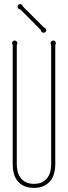

<svg xmlns="http://www.w3.org/2000/svg" viewBox="-20 -908 332 938"><path d="M250 -104Q250 -82.5 244.6 -62Q239.3 -41.5 227.1 -25.6Q214.8 -9.8 194.8 0Q174.8 9.8 146 9.8Q116.2 9.8 96.2 0Q76.2 -9.8 64.2 -25.6Q52.2 -41.5 47.1 -62Q42 -82.5 42 -104V-688Q39.1 -692.4 39.1 -696.8Q39.1 -702.1 42.7 -706.1Q46.4 -710 51.8 -710Q57.1 -710 61 -706.1Q64.9 -702.1 64.9 -696.8Q64.9 -692.4 62 -688V-104Q62 -86.9 66.2 -70.1Q70.3 -53.2 80.1 -39.8Q89.8 -26.4 106 -18.1Q122.1 -9.8 146 -9.8Q169.9 -9.8 186 -18.1Q202.1 -26.4 211.9 -39.8Q221.7 -53.2 225.8 -70.1Q230 -86.9 230 -104V-688Q227.1 -692.4 227.1 -696.8Q227.1 -702.1 231 -706.1Q234.9 -710 240.2 -710Q245.6 -710 249.3 -706.1Q252.9 -702.1 252.9 -696.8Q252.9 -692.4 250 -688ZM193.8 -774.4Q198.2 -773.4 202.1 -769.5Q206.1 -765.6 206.1 -761.2Q206.1 -755.9 202.1 -752Q198.2 -748 192.9 -748Q187.5 -748 183.6 -752Q179.7 -755.9 179.7 -761.2L79.1 -862.3Q73.7 -862.3 69.8 -866Q65.9 -869.6 65.9 -875Q65.9 -880.4 69.8 -884.3Q73.7 -888.2 79.1 -888.2Q83.5 -888.2 87.2 -884.5Q90.8 -880.9 91.8 -876.5Z"/></svg>

Font: Wire One
Style: Regular
Weight: 400
Designer: Alexei Vanyashin, Gayaneh Bagdasaryan
Foundry: Cyreal Type Foundry
Version: Version 1.000